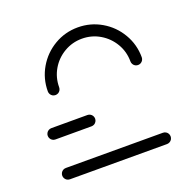

<svg xmlns="http://www.w3.org/2000/svg" viewBox="-99 -612 697 708"><g transform="rotate(-20 249.5 -258.5)"><path d="M37 -22.6Q37 -28.5 40 -33.7Q43 -38.9 48.1 -41.9Q53.3 -44.8 59.3 -44.8L440 -44.4Q445.9 -44.4 451.1 -41.5Q456.3 -38.5 459.3 -33.3Q462.2 -28.1 462.2 -22.2Q462.2 -16.3 459.3 -11.1Q456.3 -5.9 451.1 -3Q445.9 0 440 0L59.3 -0.4Q53.3 -0.4 48.1 -3.3Q43 -6.3 40 -11.5Q37 -16.7 37 -22.6ZM37 -178.9Q37 -184.8 40 -190Q43 -195.2 48.1 -198.1Q53.3 -201.1 59.3 -201.1H200.7Q206.7 -201.1 211.9 -198.1Q217 -195.2 220 -190Q223 -184.8 223 -178.9Q223 -173 220 -167.8Q217 -162.6 211.9 -159.6Q206.7 -156.7 200.7 -156.7H59.3Q53.3 -156.7 48.1 -159.6Q43 -162.6 40 -167.8Q37 -173 37 -178.9ZM115.6 -310.4Q109.6 -310.4 104.4 -313.3Q99.3 -316.3 96.3 -321.5Q93.3 -326.7 93.3 -332.6Q93.3 -382.6 118.1 -425Q143 -467.4 185.2 -492.2Q227.4 -517 277.4 -517Q327.4 -517 369.8 -492.2Q412.2 -467.4 437 -425Q461.9 -382.6 461.9 -332.6Q461.9 -326.7 458.9 -321.5Q455.9 -316.3 450.7 -313.3Q445.6 -310.4 439.6 -310.4Q433.7 -310.4 428.5 -313.3Q423.3 -316.3 420.4 -321.5Q417.4 -326.7 417.4 -332.6Q417.4 -370.7 398.5 -402.8Q379.6 -434.8 347.6 -453.7Q315.6 -472.6 277.4 -472.6Q239.6 -472.6 207.4 -453.7Q175.2 -434.8 156.5 -402.8Q137.8 -370.7 137.8 -332.6Q137.8 -326.7 134.8 -321.5Q131.9 -316.3 126.7 -313.3Q121.5 -310.4 115.6 -310.4Z"/></g></svg>

Font: 26F Galaxy Sans
Style: Regular
Weight: 400
Designer: C₂₉H₂₅N₃O₅
Version: Version 1.100;FEAKit 1.0